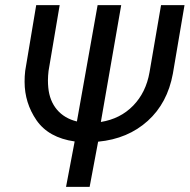

<svg xmlns="http://www.w3.org/2000/svg" viewBox="-20 -731 742 751"><path d="M454.1 -710.9H361.8L280.8 -255.9C215.8 -271.5 175.3 -319.3 168.9 -388.2C168 -397.5 167.5 -406.7 167.5 -416.5C167.5 -428.7 168.5 -440.9 169.9 -453.6L213.4 -710.9H121.6L78.6 -454.1C76.7 -439.5 76.2 -424.8 76.2 -411.1C76.2 -356 91.8 -305.7 123 -260.3C154.8 -214.8 204.1 -187.5 272 -177.7L238.3 0H330.6L363.8 -176.8C441.4 -184.1 506.3 -211.4 558.1 -258.3C609.4 -304.7 642.1 -366.2 656.2 -442.9L701.7 -710.9H609.9L564.9 -448.7C555.7 -395.5 534.2 -352.1 501 -317.9C467.3 -283.2 425.3 -262.2 374.5 -253.9Z"/></svg>

Font: Roboto
Style: Italic
Weight: 400
Italic angle: -12°
Designer: Google
Version: Version 2.137; 2017